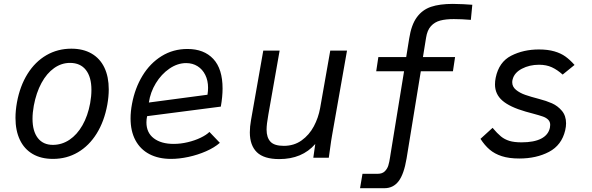

<svg xmlns="http://www.w3.org/2000/svg" viewBox="-20 -810 3040 986"><path d="M59.5 -204.5Q59.5 -242 67 -284Q82.5 -368.5 121.5 -430.8Q160.5 -493 218.2 -526.5Q276 -560 346.5 -560Q407 -560 450.2 -535Q493.5 -510 516 -463Q538.5 -416 538.5 -351Q538.5 -314 531 -272Q515.5 -187 476.5 -124.2Q437.5 -61.5 380 -27.8Q322.5 6 252 6Q191 6 147.8 -19.2Q104.5 -44.5 82 -92Q59.5 -139.5 59.5 -204.5ZM443 -280Q449.5 -316 449.5 -348.5Q449.5 -414.5 421 -450.8Q392.5 -487 339.5 -487Q295.5 -487 257.8 -460.2Q220 -433.5 193 -383.8Q166 -334 153.5 -267Q147 -231.5 147 -200Q147 -136.5 174.2 -101.2Q201.5 -66 251.5 -66Q297.5 -66 336.8 -92.2Q376 -118.5 403.5 -166.8Q431 -215 443 -280Z M650.5 -202Q650.5 -237.5 658 -277Q673 -357.5 711.8 -421.2Q750.5 -485 809.8 -521.8Q869 -558.5 942.5 -558.5Q1027.5 -558.5 1075.2 -507.5Q1123 -456.5 1123 -355.5Q1123 -313.5 1114 -262.5L735.5 -213.5Q732 -197.5 732 -181.5Q732 -128.5 769.8 -99.8Q807.5 -71 872 -71Q908 -71 944.5 -79.8Q981 -88.5 1010.5 -102.8Q1040 -117 1055.5 -132.5L1109 -76.5Q1081 -52 1038.2 -33.2Q995.5 -14.5 948 -4.2Q900.5 6 858.5 6Q794 6 747.2 -18.5Q700.5 -43 675.5 -89.8Q650.5 -136.5 650.5 -202ZM1048.5 -359Q1048.5 -396.5 1034.2 -425.2Q1020 -454 994.5 -470Q969 -486 936 -486Q891.5 -486 850 -457.5Q808.5 -429 780.2 -382.5Q752 -336 744.5 -283.5L1045.5 -323.5Q1048.5 -342.5 1048.5 -359Z M1263 -130.5Q1263 -159.5 1269 -193L1332 -550H1416L1358 -221Q1349 -171.5 1349 -144.5Q1349 -104 1368.8 -82.5Q1388.5 -61 1437.5 -61Q1490 -61 1529 -89Q1568 -117 1591.5 -161Q1615 -205 1624 -255L1676 -550H1762L1685.5 -116Q1681 -92 1674 -39.5L1668.5 0H1589L1599 -70.5Q1531.5 7 1414 7Q1335.5 7 1299.2 -28.2Q1263 -63.5 1263 -130.5Z M1841.5 82.5H1920Q1943 82.5 1956 69.8Q1969 57 1974.2 39.8Q1979.5 22.5 1983.5 -4.5L1985 -14.5L2055 -444H1912L1923 -517H2066L2081.5 -613Q2092.5 -683 2120.8 -721.5Q2149 -760 2193.5 -775Q2238 -790 2305.5 -790Q2329.5 -790 2358.5 -788.5Q2387.5 -787 2405.5 -785.5L2398 -708Q2351 -712 2310.5 -712Q2269.5 -712 2241 -704.5Q2212.5 -697 2193.2 -676Q2174 -655 2168 -616L2152 -517H2317L2306 -444H2141L2068 3.5Q2054.5 84.5 2027 120.5Q1999.5 156.5 1954 156.5H1829Z M2447.5 -97 2509.5 -153.5Q2534 -124.5 2552.8 -109.2Q2571.5 -94 2596 -86.5Q2620.5 -79 2658.5 -79Q2722 -79 2759 -98Q2796 -117 2804 -154Q2805.5 -162.5 2805.5 -168.5Q2805.5 -185 2795.2 -195.2Q2785 -205.5 2768 -211.5Q2751 -217.5 2717.5 -226.5Q2698 -231.5 2679 -237Q2597.5 -260.5 2559.8 -293.5Q2522 -326.5 2522 -376.5Q2522 -393.5 2525.5 -410.5Q2542 -491.5 2605 -523.8Q2668 -556 2747.5 -556Q2793.5 -556 2827 -546.2Q2860.5 -536.5 2884 -519.5Q2907.5 -502.5 2930.5 -476.5L2869.5 -427Q2842 -451.5 2814 -464.5Q2786 -477.5 2748 -477.5Q2699 -477.5 2660 -457Q2621 -436.5 2612.5 -402Q2610.5 -395.5 2610.5 -387.5Q2610.5 -364.5 2630 -348.5Q2649.5 -332.5 2677.5 -322.8Q2705.5 -313 2748 -302Q2785 -292.5 2814.5 -279.5Q2844 -266.5 2865.5 -241Q2887 -215.5 2887 -176.5Q2887 -160 2882.5 -140.5Q2864.5 -64.5 2799.5 -30.2Q2734.5 4 2647 4Q2594 4 2557 -8Q2520 -20 2494.5 -41.8Q2469 -63.5 2447.5 -97Z"/></svg>

Font: JuliaMono Italic
Style: Regular
Weight: 400
Italic angle: -9°
Monospace: yes
Designer: cormullion
Foundry: corm
Version: Version 0.049; ttfautohint (v1.8.4)